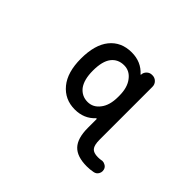

<svg xmlns="http://www.w3.org/2000/svg" viewBox="-152 -827 1305 1305"><g transform="rotate(45 500.0 -174.5)"><path d="M793.9 208Q700.2 208 657.2 162.6Q614.3 117.2 614.3 17.6V-66.4Q614.3 -68.4 611.8 -69.3Q609.4 -70.3 607.4 -68.4Q551.8 -7.8 462.9 -7.8Q366.2 -7.8 306.6 -80.1Q248 -151.4 248 -282.2Q248 -415 304.7 -485.4Q362.3 -556.6 462.9 -556.6Q553.7 -556.6 610.4 -493.2Q611.3 -491.2 612.8 -492.2Q614.3 -493.2 614.3 -494.1Q615.2 -515.6 630.9 -530.8Q646.5 -545.9 668 -545.9H671.9Q695.3 -545.9 711.4 -529.8Q727.5 -513.7 727.5 -490.2V17.6Q727.5 70.3 745.1 90.8Q761.7 110.4 803.7 110.4Q817.4 110.4 831.1 108.4Q837.9 106.4 843.8 106.4Q857.4 106.4 869.1 113.3Q886.7 122.1 891.6 140.6Q893.6 147.5 893.6 154.3Q893.6 168 886.7 179.7Q876 198.2 854.5 202.1Q825.2 208 793.9 208ZM488.3 -458Q429.7 -458 396.5 -415Q363.3 -372.1 363.3 -282.2Q363.3 -195.3 397.5 -149.4Q432.6 -105.5 488.3 -105.5Q541 -105.5 575.2 -150.4Q611.3 -195.3 611.3 -277.3V-287.1Q611.3 -368.2 575.2 -413.1Q541 -458 488.3 -458Z"/></g></svg>

Font: Rounded-X Mgen+ 1m medium
Style: Regular
Weight: 500
Designer: [Source Han Sans]
Ryoko NISHIZUKA  (kana & ideographs); Paul D. Hunt (Latin, Greek & Cyrillic); Wenlong ZHANG  (bopomofo
Version: Version 1.059.20150602